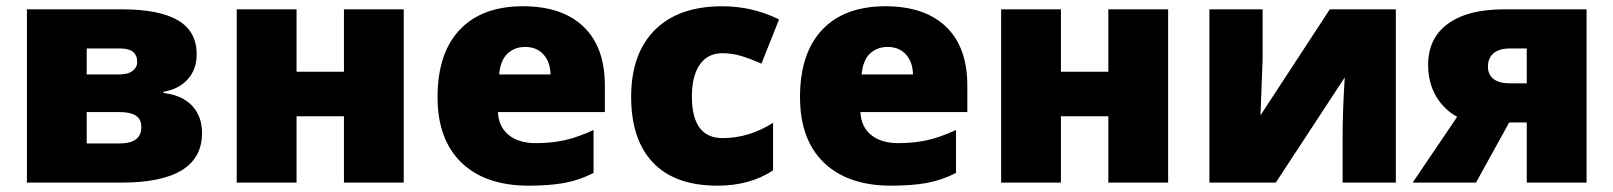

<svg xmlns="http://www.w3.org/2000/svg" viewBox="-20 -583 5151 613"><path d="M607.9 -410.2Q607.9 -361.8 579.6 -330.1Q551.3 -298.3 502 -290V-286.1Q561.5 -279.3 593.3 -245.4Q625 -211.4 625 -158.2Q625 0 367.2 0H65.9V-553.2H368.2Q488.8 -553.2 548.3 -518.1Q607.9 -482.9 607.9 -410.2ZM431.2 -176.8Q431.2 -202.6 413.6 -213.9Q396 -225.1 362.8 -225.1H256.8V-125H360.8Q431.2 -125 431.2 -176.8ZM418 -384.8Q418 -428.2 365.2 -428.2H256.8V-345.2H357.9Q388.2 -345.2 403.1 -356.4Q418 -367.7 418 -384.8Z M926.8 -553.2V-354H1078.1V-553.2H1269V0H1078.1V-211.9H926.8V0H735.8V-553.2Z M1668 9.8Q1529.8 9.8 1453.4 -63.7Q1377 -137.2 1377 -272.9Q1377 -413.1 1447.8 -488Q1518.6 -563 1649.9 -563Q1774.9 -563 1843 -497.8Q1911.1 -432.6 1911.1 -310.1V-225.1H1569.8Q1571.8 -178.7 1603.8 -152.3Q1635.7 -126 1690.9 -126Q1741.2 -126 1783.4 -135.5Q1825.7 -145 1875 -168V-30.8Q1830.1 -7.8 1782.2 1Q1734.4 9.8 1668 9.8ZM1656.7 -433.1Q1623 -433.1 1600.3 -411.9Q1577.6 -390.6 1573.7 -345.2H1737.8Q1736.8 -385.3 1715.1 -409.2Q1693.4 -433.1 1656.7 -433.1Z M2271 9.8Q2135.3 9.8 2065.2 -63.5Q1995.1 -136.7 1995.1 -273.9Q1995.1 -411.6 2070.8 -487.3Q2146.5 -563 2286.1 -563Q2382.3 -563 2467.3 -521L2411.1 -379.9Q2376.5 -395 2347.2 -404.1Q2317.9 -413.1 2286.1 -413.1Q2239.7 -413.1 2214.4 -377Q2189 -340.8 2189 -274.9Q2189 -142.1 2287.1 -142.1Q2371.1 -142.1 2448.2 -190.9V-39.1Q2374.5 9.8 2271 9.8Z M2825.2 9.8Q2687 9.8 2610.6 -63.7Q2534.2 -137.2 2534.2 -272.9Q2534.2 -413.1 2605 -488Q2675.8 -563 2807.1 -563Q2932.1 -563 3000.2 -497.8Q3068.4 -432.6 3068.4 -310.1V-225.1H2727.1Q2729 -178.7 2761 -152.3Q2793 -126 2848.1 -126Q2898.4 -126 2940.7 -135.5Q2982.9 -145 3032.2 -168V-30.8Q2987.3 -7.8 2939.5 1Q2891.6 9.8 2825.2 9.8ZM2814 -433.1Q2780.3 -433.1 2757.6 -411.9Q2734.9 -390.6 2731 -345.2H2895Q2894 -385.3 2872.3 -409.2Q2850.6 -433.1 2814 -433.1Z M3367.2 -553.2V-354H3518.6V-553.2H3709.5V0H3518.6V-211.9H3367.2V0H3176.3V-553.2Z M4011.2 -553.2V-414.1Q4011.2 -402.3 4011 -388.7Q4010.7 -375 4004.4 -214.8L4225.6 -553.2H4436.5V0H4266.6V-149.9Q4266.6 -228.5 4273.4 -335.9L4053.2 0H3841.3V-553.2Z M4692.4 0H4490.2L4632.3 -210Q4589.4 -233.4 4564.5 -276.4Q4539.6 -319.3 4539.6 -376Q4539.6 -460.9 4602.8 -507.1Q4666 -553.2 4781.2 -553.2H5045.4V0H4854.5V-191.9H4798.3ZM4730.5 -370.1Q4730.5 -344.7 4748.5 -330.8Q4766.6 -316.9 4800.3 -316.9H4854.5V-428.2H4799.3Q4767.1 -428.2 4748.8 -413.1Q4730.5 -397.9 4730.5 -370.1Z"/></svg>

Font: OpenSansExtrabold
Style: Regular
Weight: 800
Foundry: Ascender Corporation
Version: Version 1.10